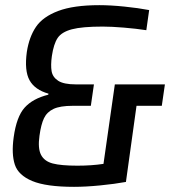

<svg xmlns="http://www.w3.org/2000/svg" viewBox="-20 -716 678 744"><path d="M619 -389 607 -306H509L468 -11Q424 -3 368 2.5Q312 8 267 8Q159 8 105 -14.5Q51 -37 37.5 -78Q24 -119 33 -184Q44 -264 75.5 -299Q107 -334 167 -349L168 -353Q115 -368 94.5 -405Q74 -442 84 -515Q93 -573 119.5 -612Q146 -651 205.5 -673.5Q265 -696 365 -696Q408 -696 462 -690.5Q516 -685 558 -677L547 -599Q508 -605 460 -609Q412 -613 378 -613Q298 -613 258.5 -602.5Q219 -592 203.5 -569Q188 -546 181 -499Q176 -463 180 -440Q184 -417 205.5 -403Q227 -389 274 -389H344L332 -306H262Q213 -306 187.5 -294Q162 -282 150.5 -258Q139 -234 133 -190Q126 -141 139 -116Q152 -91 184.5 -82.5Q217 -74 280 -74Q335 -74 381 -81L425 -389Z"/></svg>

Font: Assailand Medium
Style: Italic
Weight: 500
Italic angle: -8°
Designer: Hector Gatti with collaboration of the Omnibus-Type team
Foundry: Omnibus-Type
Version: Version 0.072;October 19, 2019;FontCreator 12.0.0.2547 64-bi